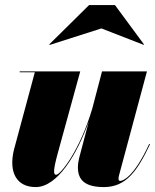

<svg xmlns="http://www.w3.org/2000/svg" viewBox="-20 -750 630 780"><path d="M392 -634.5 563 -568 565 -569.5 447 -729.5H342L180 -569.5L182 -567.5ZM306 -460H60V-456.5H121.5L36.5 -141C14.5 -49 48 10 125 10C213.5 10 292.5 -122.5 340.5 -255.5L302 -110C299 -98.5 296.5 -83 296.5 -70C296.5 -18.5 325.5 10 402.5 10C493.5 10 539 -58 589.5 -164L586 -165C521.5 -25.5 476.5 -15 468.5 -15C463.5 -15 461.5 -18 461.5 -23C461.5 -27 462 -31.5 463.5 -37.5L577 -460H394.5L355 -309.5C306 -142.5 226.5 -40 208 -40C197 -40 194.5 -54.5 216 -132.5Z"/></svg>

Font: Bodoni* 48pt Fatface
Style: Italic
Weight: 900
Italic angle: -13°
Version: Version 2.3